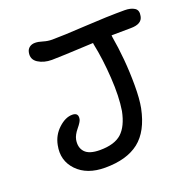

<svg xmlns="http://www.w3.org/2000/svg" viewBox="-117 -782 876 880"><g transform="rotate(-20 321.0 -342.0)"><path d="M251 -18.1Q162.6 -18.1 114.5 -68.1Q66.4 -118.2 81.1 -189.9Q89.8 -235.4 123.5 -266.6Q157.2 -297.9 190.9 -297.9Q221.7 -297.9 215.8 -267.1Q213.4 -254.9 193.4 -230.7Q173.3 -206.5 168.9 -185.1Q162.1 -147.5 182.9 -124.8Q203.6 -102.1 255.9 -102.1Q327.1 -102.1 362.1 -134Q397 -166 411.1 -235.8Q421.9 -303.2 416 -396.2Q410.2 -489.3 394 -566.9Q394 -567.9 393.6 -570.6Q393.1 -573.2 393.1 -574.2Q225.1 -565.9 189.9 -565.9Q150.9 -565.9 123 -583.7Q95.2 -601.6 102.1 -634.8Q105 -649.4 116 -657.7Q127 -666 143.1 -666Q158.7 -666 179.9 -659.4Q201.2 -652.8 223.1 -652.8Q274.4 -652.8 384.5 -659.4Q494.6 -666 580.1 -666Q610.4 -666 628.2 -654.5Q646 -643.1 640.1 -615.2Q633.8 -579.1 579.1 -579.1Q515.6 -579.1 484.9 -578.1Q484.9 -576.7 485.4 -573.5Q485.8 -570.3 485.8 -568.8Q495.1 -516.1 500.7 -454.3Q506.3 -392.6 506.3 -326.4Q506.3 -260.3 498 -217.8Q476.6 -112.3 416.5 -65.2Q356.4 -18.1 251 -18.1Z"/></g></svg>

Font: Shantell Sans Irregular
Style: Italic
Weight: 400
Italic angle: -11.31°
Designer: Stephen Nixon, Anya Danilova, Shantell Martin
Foundry: Arrow Type
Version: Version 1.006;[9816181b4]